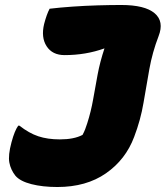

<svg xmlns="http://www.w3.org/2000/svg" viewBox="-20 -730 665 770"><path d="M220 -171Q277 -171 311 -189Q317 -200 321.5 -211.5Q326 -223 330 -236Q345 -283 353.5 -331.5Q362 -380 371.5 -431Q381 -482 399 -536Q324 -509 239 -509Q190 -509 167 -544.5Q144 -580 157 -634Q162 -653 167.5 -668.5Q173 -684 179 -695Q221 -700 271 -703.5Q321 -707 372 -708.5Q423 -710 466 -710Q561 -710 600 -677Q639 -644 616 -585Q591 -520 579 -453Q567 -386 555.5 -317.5Q544 -249 518 -181Q484 -90 405 -35Q326 20 210 20Q151 20 106 8.5Q61 -3 42 -25Q23 -49 17.5 -78Q12 -107 26 -159Q33 -185 39.5 -200.5Q46 -216 53 -226H58Q96 -196 133.5 -183.5Q171 -171 220 -171Z"/></svg>

Font: Recursive Mn Csl St Blk
Style: Italic
Weight: 900
Italic angle: -15°
Monospace: yes
Version: Version 1.079;hotconv 1.0.112;makeotfexe 2.5.65598; ttfautoh